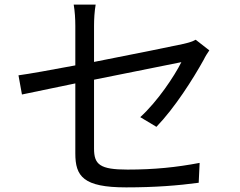

<svg xmlns="http://www.w3.org/2000/svg" viewBox="-20 -793 1040 831"><path d="M886 -575 827 -621C815 -614 796 -608 774 -603C732 -594 557 -558 387 -525V-681C387 -710 389 -744 394 -773H299C304 -744 306 -711 306 -681V-510C200 -490 105 -473 60 -467L75 -384L306 -432V-129C306 -30 340 18 526 18C651 18 751 10 840 -2L844 -88C744 -69 648 -59 532 -59C412 -59 387 -81 387 -150V-448L765 -524C735 -464 662 -354 587 -286L657 -244C737 -327 816 -452 862 -535C868 -548 879 -565 886 -575Z"/></svg>

Font: Source Han Sans KR
Style: Regular
Weight: 400
Designer: Ryoko NISHIZUKA 西塚涼子 (kana, bopomofo & ideographs); Paul D. Hunt (Latin, Greek & Cyrillic); Sandoll Communications 산돌커뮤니
Foundry: Adobe
Version: Version 2.004;hotconv 1.0.118;makeotfexe 2.5.65603